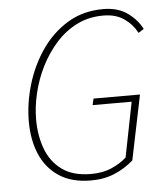

<svg xmlns="http://www.w3.org/2000/svg" viewBox="-50 -717 671 774"><g transform="rotate(-5 285.0 -330.0)"><path d="M288 12Q210 12 159 -21.5Q108 -55 83 -113Q58 -171 58 -246Q58 -319 80 -394Q102 -469 145 -532Q188 -595 251 -633.5Q314 -672 396 -672Q455 -672 494 -644Q533 -616 552 -578L530 -564Q511 -600 477.5 -623Q444 -646 394 -646Q335 -646 287 -622Q239 -598 202 -556.5Q165 -515 139.5 -464Q114 -413 101 -358Q88 -303 88 -252Q88 -187 108 -133Q128 -79 172.5 -46.5Q217 -14 290 -14Q338 -14 374 -30Q410 -46 434 -68L478 -290H320L326 -316H514L460 -54Q426 -24 383.5 -6Q341 12 288 12Z"/></g></svg>

Font: Source Sans 3
Style: Italic
Weight: 200
Italic angle: -11°
Designer: Paul D. Hunt
Foundry: Adobe
Version: Version 3.046;hotconv 1.0.118;makeotfexe 2.5.65603